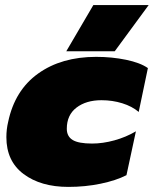

<svg xmlns="http://www.w3.org/2000/svg" viewBox="-20 -718 603 753"><path d="M346 -698H563L430 -517H240ZM5 -180Q5 -211 12 -240Q38 -364 129.5 -429.5Q221 -495 357 -495Q419 -495 474.5 -483.5Q530 -472 560 -451L524 -279Q498 -301 459.5 -313Q421 -325 378 -325Q318 -325 280 -296Q242 -267 242 -213Q242 -183 265 -169Q288 -155 341 -155Q383 -155 428.5 -167.5Q474 -180 513 -203L476 -31Q435 -10 374.5 2.5Q314 15 248 15Q140 15 72.5 -35.5Q5 -86 5 -180Z"/></svg>

Font: Prompt Black
Style: Italic
Weight: 900
Italic angle: -12°
Designer: Katatrad Team
Foundry: CadsonDemak
Version: Version 1.001